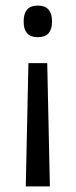

<svg xmlns="http://www.w3.org/2000/svg" viewBox="-20 -518 272 689"><path d="M82 -291.5H149.5L159 151H72.5ZM115.5 -498Q141.5 -498 154 -483.8Q166.5 -469.5 166.5 -443.5V-438.5Q166.5 -412.5 154 -398.5Q141.5 -384.5 115.5 -384.5Q90 -384.5 77.5 -398.5Q65 -412.5 65 -438.5V-443.5Q65 -469.5 77.5 -483.8Q90 -498 115.5 -498Z"/></svg>

Font: Anek Devanagari
Style: Regular
Weight: 400
Designer: Kailash Malviya (Devanagari) & Yesha Goshar (Latin)
Foundry: Ek Type
Version: Version 1.003